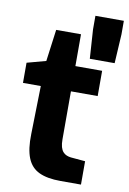

<svg xmlns="http://www.w3.org/2000/svg" viewBox="-88 -837 598 891"><g transform="rotate(10 211.0 -391.5)"><path d="M261 0Q199 0 160.5 -18Q122 -36 105 -78Q88 -120 90 -191L95 -418H11V-513L100 -537L120 -687H237V-537H363V-418H237V-192Q237 -170 241 -156Q245 -142 252.5 -133.5Q260 -125 270 -121Q280 -117 290 -116L358 -110V0ZM297 -582 288 -719V-783H422V-719L414 -582Z"/></g></svg>

Font: Exo Thin
Style: Bold
Weight: 700
Version: Version 2.000